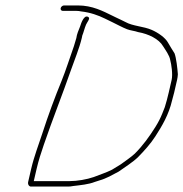

<svg xmlns="http://www.w3.org/2000/svg" viewBox="-20 -693 674 706"><path d="M203.1 -663C201.8 -657.7 205.5 -653 210.8 -653H260.8C266.8 -653 272.6 -652.3 278.3 -651C312.8 -647.1 341.1 -636.7 366.2 -624.5L394.9 -610.5C409.7 -603.3 431.4 -591.6 447.2 -585.5C459 -580.9 475.9 -579.3 487.8 -575C525.9 -568.4 564.6 -549.6 579.7 -523C587.9 -509.9 603.5 -489 606 -472C610.2 -456.4 615.9 -419.8 611.1 -399L600.5 -353C596.2 -334.3 591.4 -316.3 586 -299L576.5 -275C569.2 -257.2 562.2 -243.6 551.9 -227C529.1 -190.5 504.5 -156.7 475.6 -128C465.3 -117.8 434.8 -96.4 424.5 -89L391.9 -69C369.5 -57.7 348.8 -51.7 324.7 -42C299.2 -33.2 264.5 -27 235.2 -27H104.2L114.6 -72C121.6 -102.1 131.1 -131.7 141.2 -161C173.2 -254.5 209.5 -345.1 241.3 -436.5C253.5 -471.7 272.1 -516 280.9 -554C281.5 -559.3 283.1 -565 285.8 -571C289.8 -583.3 294.7 -602.2 301.1 -611C305.9 -618.9 312.2 -627.5 302.8 -631.5C288.9 -637.5 278.9 -609.9 274.6 -596C268.9 -581.7 262.6 -567.6 260.7 -553C259.6 -548.3 256.6 -538.3 251.7 -523C235.9 -479.2 223.7 -438.3 206.2 -395C181.3 -334.6 156.7 -267.5 136 -203.5C122.1 -160.8 105.2 -117.6 94.6 -72L83.5 -24C81.5 -15 86.8 -5.6 96.6 -7H230.6C236.6 -7 242.8 -7.7 249.1 -9C275.8 -12.2 306.1 -15 328.5 -24C339.9 -28.4 353.5 -31.2 364.3 -36L382.2 -44C393.2 -49.6 404.6 -55.6 416.3 -62C436 -76.1 470.1 -97.5 488.3 -116C510.2 -138.3 533.5 -164 551.2 -191.5C575.8 -229.7 600.6 -271.1 612.8 -324C615.6 -333.3 618.2 -343 620.5 -353L631.1 -399C632.7 -405.7 633.6 -412.7 634 -420C632.5 -441.5 628 -481 621.7 -497C617.6 -503.8 602.2 -527.4 598.5 -535C588.2 -554.9 560.4 -573.2 538.1 -583C507.8 -596.4 468.6 -596.6 441.3 -612C427.7 -619 419.5 -622.5 407.1 -628.5L392.7 -635.5C358.8 -652 319.7 -673 266.4 -673H215.4C210.1 -673 204.3 -668.3 203.1 -663Z"/></svg>

Font: HoneyBee
Style: UltLitIt
Weight: 100
Foundry: Cannot Into Space Fonts
Version: Version 0.89